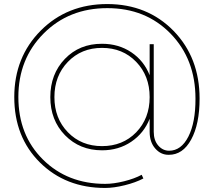

<svg xmlns="http://www.w3.org/2000/svg" viewBox="-20 -741 1046 939"><path d="M646 -93.8Q711.9 -162.1 711.9 -266.1Q711.9 -370.1 646 -438.5Q580.1 -506.8 479 -506.8Q377.9 -506.8 312 -438.5Q246.1 -370.1 246.1 -266.1Q246.1 -162.1 312 -94.2Q377.9 -26.4 479 -26.4Q580.1 -26.4 646 -93.8ZM504.9 -721.2Q701.2 -720.7 829.1 -589.8Q956.1 -459 956.1 -258.8Q956.1 -133.8 915 -58.6Q874 16.6 805.2 16.1Q766.6 16.6 739.3 -14.6Q711.9 -45.9 711.9 -96.2V-160.2Q684.1 -89.8 622.1 -47.9Q560.1 -5.9 479 -5.9Q370.1 -5.9 297.9 -79.6Q226.1 -153.3 226.1 -266.1Q226.1 -378.9 297.4 -453.1Q368.7 -527.3 479 -526.9Q560.1 -526.9 622.1 -485.4Q684.1 -443.8 711.9 -373V-524.9H731.9V-96.2Q731.9 -54.7 753.9 -29.3Q775.9 -3.9 807.1 -3.9Q866.2 -3.9 901.4 -73.2Q936.5 -142.6 936 -258.8Q936 -451.2 814.5 -576.2Q692.9 -701.2 504.9 -701.2Q316.9 -701.2 193.4 -577.1Q69.8 -453.1 69.8 -266.6Q69.8 -80.1 189.9 39.1Q310.1 158.2 494.1 158.2Q536.1 158.2 586.9 145.5Q637.7 132.8 672.9 113.8L681.2 131.8Q643.1 151.9 589.8 165Q536.6 178.2 494.1 178.2Q301.3 178.2 175.3 53.7Q49.8 -70.8 49.8 -266.1Q49.8 -461.4 179.2 -591.3Q308.6 -721.2 504.9 -721.2Z"/></svg>

Font: Montserrat-Hairline
Style: Regular
Weight: 250
Designer: Julieta Ulanovsky
Foundry: Julieta Ulanovsky
Version: Version 1.000;PS 002.000;hotconv 1.0.70;makeotf.lib2.5.58329